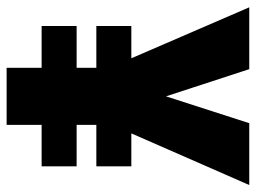

<svg xmlns="http://www.w3.org/2000/svg" viewBox="-114 -640 754 565"><g transform="rotate(90 262.5 -357.0)"><path d="M263 -469 342 -714H524L372 -367H469V-264H347V-206H469V-103H347V0H179V-103H56V-206H179V-264H56V-367H151L1 -714H183Z"/></g></svg>

Font: Noto Sans Bengali Condensed Black
Style: Regular
Weight: 900
Width: 3
Designer: Joana Ranito - Universal Thirst; Jelle Bosma - Monotype Design Team
Foundry: Universal Thirst ehf.
Version: Version 3.000; ttfautohint (v1.8.4.7-5d5b)